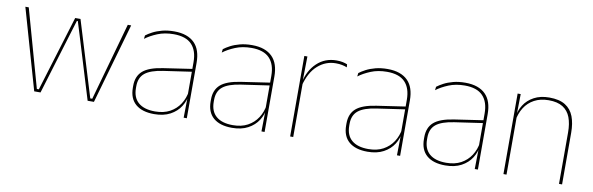

<svg xmlns="http://www.w3.org/2000/svg" viewBox="-41 -813 3519 1140"><g transform="rotate(10 1718.5 -243.0)"><path d="M181 0 42 -485.5H62.5L194 -16.5H206L345 -471H377L516 -16.5H528L659.5 -485.5H680L541 0H503L387.5 -378.5L363.5 -456H358L334 -378L219 0Z M1082 0 1084 -128 1082.5 -131.5V-292V-334.5Q1082.5 -404.5 1047.2 -441.2Q1012 -478 938.5 -478Q884 -478 841 -460.2Q798 -442.5 768.5 -420L771 -441Q786.5 -453 810.2 -465.5Q834 -478 866.2 -486.5Q898.5 -495 938.5 -495Q980 -495 1010.5 -484.2Q1041 -473.5 1061.2 -453Q1081.5 -432.5 1091.2 -402.8Q1101 -373 1101 -335V0ZM905 9.5Q832.5 9.5 793.2 -24.2Q754 -58 754 -123V-134.5Q754 -192.5 790 -224.2Q826 -256 910.5 -268.5L1091.5 -295.5L1092 -278.5L914 -252.5Q839 -241.5 805.8 -214.5Q772.5 -187.5 772.5 -135.5V-124Q772.5 -66.5 807.2 -36.8Q842 -7 907.5 -7Q959.5 -7 996.8 -27.2Q1034 -47.5 1056.5 -82.2Q1079 -117 1085.5 -160.5L1095 -142H1089Q1085 -102.5 1063 -67.8Q1041 -33 1001.5 -11.8Q962 9.5 905 9.5Z M1551 0 1553 -128 1551.5 -131.5V-292V-334.5Q1551.5 -404.5 1516.2 -441.2Q1481 -478 1407.5 -478Q1353 -478 1310 -460.2Q1267 -442.5 1237.5 -420L1240 -441Q1255.5 -453 1279.2 -465.5Q1303 -478 1335.2 -486.5Q1367.5 -495 1407.5 -495Q1449 -495 1479.5 -484.2Q1510 -473.5 1530.2 -453Q1550.5 -432.5 1560.2 -402.8Q1570 -373 1570 -335V0ZM1374 9.5Q1301.5 9.5 1262.2 -24.2Q1223 -58 1223 -123V-134.5Q1223 -192.5 1259 -224.2Q1295 -256 1379.5 -268.5L1560.5 -295.5L1561 -278.5L1383 -252.5Q1308 -241.5 1274.8 -214.5Q1241.5 -187.5 1241.5 -135.5V-124Q1241.5 -66.5 1276.2 -36.8Q1311 -7 1376.5 -7Q1428.5 -7 1465.8 -27.2Q1503 -47.5 1525.5 -82.2Q1548 -117 1554.5 -160.5L1564 -142H1558Q1554 -102.5 1532 -67.8Q1510 -33 1470.5 -11.8Q1431 9.5 1374 9.5Z M1739.5 -308.5 1730 -320.5 1735.5 -325Q1752 -402 1800 -447.2Q1848 -492.5 1918 -492.5Q1939 -492.5 1955.2 -489Q1971.5 -485.5 1982.5 -480.5L1984 -462.5Q1971 -468 1954 -471.5Q1937 -475 1916.5 -475Q1855 -475 1807.8 -433.2Q1760.5 -391.5 1739.5 -308.5ZM1724 0V-485.5H1742.5L1740 -335L1742.5 -332.5V0Z M2368 0 2370 -128 2368.5 -131.5V-292V-334.5Q2368.5 -404.5 2333.2 -441.2Q2298 -478 2224.5 -478Q2170 -478 2127 -460.2Q2084 -442.5 2054.5 -420L2057 -441Q2072.5 -453 2096.2 -465.5Q2120 -478 2152.2 -486.5Q2184.5 -495 2224.5 -495Q2266 -495 2296.5 -484.2Q2327 -473.5 2347.2 -453Q2367.5 -432.5 2377.2 -402.8Q2387 -373 2387 -335V0ZM2191 9.5Q2118.5 9.5 2079.2 -24.2Q2040 -58 2040 -123V-134.5Q2040 -192.5 2076 -224.2Q2112 -256 2196.5 -268.5L2377.5 -295.5L2378 -278.5L2200 -252.5Q2125 -241.5 2091.8 -214.5Q2058.5 -187.5 2058.5 -135.5V-124Q2058.5 -66.5 2093.2 -36.8Q2128 -7 2193.5 -7Q2245.5 -7 2282.8 -27.2Q2320 -47.5 2342.5 -82.2Q2365 -117 2371.5 -160.5L2381 -142H2375Q2371 -102.5 2349 -67.8Q2327 -33 2287.5 -11.8Q2248 9.5 2191 9.5Z M2837 0 2839 -128 2837.5 -131.5V-292V-334.5Q2837.5 -404.5 2802.2 -441.2Q2767 -478 2693.5 -478Q2639 -478 2596 -460.2Q2553 -442.5 2523.5 -420L2526 -441Q2541.5 -453 2565.2 -465.5Q2589 -478 2621.2 -486.5Q2653.5 -495 2693.5 -495Q2735 -495 2765.5 -484.2Q2796 -473.5 2816.2 -453Q2836.5 -432.5 2846.2 -402.8Q2856 -373 2856 -335V0ZM2660 9.5Q2587.5 9.5 2548.2 -24.2Q2509 -58 2509 -123V-134.5Q2509 -192.5 2545 -224.2Q2581 -256 2665.5 -268.5L2846.5 -295.5L2847 -278.5L2669 -252.5Q2594 -241.5 2560.8 -214.5Q2527.5 -187.5 2527.5 -135.5V-124Q2527.5 -66.5 2562.2 -36.8Q2597 -7 2662.5 -7Q2714.5 -7 2751.8 -27.2Q2789 -47.5 2811.5 -82.2Q2834 -117 2840.5 -160.5L2850 -142H2844Q2840 -102.5 2818 -67.8Q2796 -33 2756.5 -11.8Q2717 9.5 2660 9.5Z M3345 0V-310Q3345 -363 3330.8 -400.5Q3316.5 -438 3284.5 -458.2Q3252.5 -478.5 3199 -478.5Q3149.5 -478.5 3112.8 -458.8Q3076 -439 3054 -404.2Q3032 -369.5 3025 -325L3016 -344H3021.5Q3026 -385 3047.8 -419.2Q3069.5 -453.5 3108 -474.2Q3146.5 -495 3200 -495Q3260.5 -495 3296.2 -472.8Q3332 -450.5 3347.8 -409.2Q3363.5 -368 3363.5 -311V0ZM3010 0V-485.5H3028.5L3026.5 -358.5H3028.5V0Z"/></g></svg>

Font: Anek Gurmukhi Medium Thin
Style: Regular
Weight: 250
Version: Version 1.003